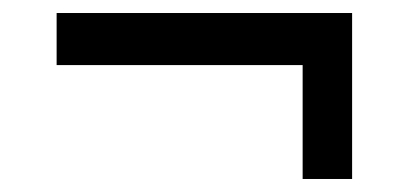

<svg xmlns="http://www.w3.org/2000/svg" viewBox="-20 -395 631 295"><path d="M521 -375V-120H445V-295H67V-375Z"/></svg>

Font: YasnoRaleway Medium
Style: Regular
Weight: 500
Designer: Matt McInerney, Pablo Impallari, Rodrigo Fuenzalida
Foundry: Matt McInerney, Pablo Impallari, Rodrigo Fuenzalida
Version: Version 4.026